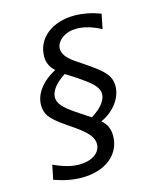

<svg xmlns="http://www.w3.org/2000/svg" viewBox="-122 -826 847 1012"><g transform="rotate(-15 301.0 -320.0)"><path d="M200.7 98.1C260.7 98.1 315.9 82 355.5 50.3C394.5 18.6 414.1 -24.9 414.1 -72.3C414.1 -93.3 410.2 -110.4 404.3 -123C397.5 -137.7 387.2 -150.9 374 -162.1C409.2 -178.2 439.5 -201.2 461.9 -231.9C483.4 -261.2 494.1 -293.5 494.1 -323.7C494.1 -346.7 487.8 -368.7 473.6 -387.7C459.5 -406.7 432.6 -430.2 392.1 -458L350.1 -486.8L326.7 -502.4C282.2 -531.7 261.2 -559.6 261.2 -587.4C261.2 -607.4 272 -627.9 293.5 -644C314.9 -660.2 343.3 -668 374.5 -668C393.6 -668 414.6 -665 438 -658.2C461.4 -651.4 483.9 -641.6 505.9 -629.9L522 -710C497.6 -719.2 475.1 -726.1 449.7 -731C425.8 -735.4 403.3 -737.8 380.4 -737.8C321.8 -737.8 268.6 -722.2 229.5 -690.9C191.4 -660.2 170.9 -617.7 170.9 -569.8C170.9 -551.8 173.8 -538.1 180.2 -524.4C186 -511.2 195.8 -499 209 -486.8C170.4 -466.3 140.6 -441.4 120.1 -414.1C98.1 -384.8 88.9 -355 88.9 -325.7C88.9 -302.2 94.7 -281.2 108.4 -262.7C121.6 -244.6 147.9 -222.2 189 -193.8L231.4 -164.6C293.5 -121.6 320.8 -88.9 320.8 -53.7C320.8 -31.7 310.1 -10.3 288.6 4.9C267.1 20 236.3 27.8 202.6 27.8C180.2 27.8 159.7 24.4 136.2 18.1C112.8 11.7 88.9 2.9 64.9 -8.8L48.8 69.8C74.2 78.6 103.5 86.9 127 91.3C147.5 95.2 174.8 98.1 200.7 98.1ZM331.1 -195.8 272.9 -233.9C228 -263.2 203.6 -283.7 190.9 -297.9C176.8 -313.5 169.9 -329.6 169.9 -347.2C169.9 -364.3 176.8 -382.3 190.9 -400.4C204.6 -418 225.1 -436 252 -453.1L291 -428.2C335.4 -399.9 371.6 -373 389.2 -355C404.8 -338.9 415 -320.3 415 -300.8C415 -284.2 407.7 -266.1 393.6 -248C379.4 -230 358.4 -212.4 331.1 -195.8Z"/></g></svg>

Font: Hack
Style: Oblique
Weight: 400
Italic angle: -12°
Monospace: yes
Designer: Christopher Simpkins
Foundry: Christopher Simpkins
Version: Version 2.010